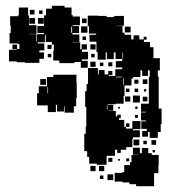

<svg xmlns="http://www.w3.org/2000/svg" viewBox="-20 -613 602 663"><path d="M116 -396H66V-398H38V-401H11V-441H38V-443H23V-459H39V-444H47V-461H41V-463H13V-499H17V-525H42H15V-557H42V-560H45V-587H77V-560H80V-526H106V-496H81V-495H105V-470H107V-495H132V-499H109V-523H132V-560H139V-583H159V-593H203V-587H227V-561H231V-556H256V-526H231V-523H253V-499H230V-494H254V-468H231V-467H257V-443H262V-460H280V-442H263V-434H284V-408H263V-403H283V-379H259V-399H237V-395H185V-404H164V-438H166V-459H159V-468H138V-492H135V-467H110V-463H133V-439H116V-432H132V-410H116ZM99 -563H83V-579H99ZM127 -565H115V-577H127ZM348 -44H314V-48H288V-71H281V-91H271V-151H276V-176H278V-188V-234V-244H274V-298H279V-323H284V-348V-378H318V-356H321V-371H341V-356H354V-368H368V-354H356V-351H378V-374H402V-380H380V-402H402V-409H379V-432H373V-409H349V-432H345V-407H317V-433H313V-469H289V-493H312V-497H287V-523H283V-559H319V-558H348V-554H374V-558H408V-524H382V-523H403V-500H410V-493H433V-477H441V-491H461V-477H476V-486H486V-476H477V-468H498V-450H510V-412H532V-370H525V-348H528V-314V-288V-254V-238H538V-184H535V-157H525V-137H497V-157H491V-141H471V-161H487V-168H468V-194H484V-197H467V-225H484V-227H467V-255H494V-288V-314V-348H497V-370H491V-351H471V-370H465V-347H440V-342H434V-318H410V-282H407V-255H379V-253H352V-251H371V-231H355V-230H380V-211H385V-217H397V-205H391V-199H409V-175H415V-169H437V-195H465V-167H439V-133H437V-105H416V-96H397V-85H385V-96H377V-75H349V-73H348ZM131 -531H111V-551H131ZM101 -531H81V-551H101ZM279 -533H263V-549H279ZM282 -500H260V-522H282ZM229 -500V-521H226V-500ZM431 -501H411V-521H431ZM277 -475H265V-487H277ZM310 -442H292V-460H310ZM158 -444H144V-458H158ZM380 -433H402H380ZM405 -410V-432H403V-410ZM307 -415H295V-427H307ZM157 -415H145V-427H157ZM310 -382H292V-400H310ZM368 -384H354V-398H368ZM337 -385H325V-397H337ZM381 -346H402V-348H381ZM408 -320V-342H406V-320ZM489 -323H473V-339H489ZM458 -324H444V-338H458ZM427 -295H415V-307H427ZM457 -295H445V-307H457ZM485 -297H477V-305H485ZM463 -259H439V-283H463ZM430 -262H412V-280H430ZM489 -263H473V-279H489ZM351 -235V-250H349V-235ZM455 -237H447V-245H455ZM394 -238H388V-244H394ZM456 -206H446V-216H456ZM427 -175H415V-187H427ZM463 -139H439V-163H463ZM461 -111H441V-131H461ZM519 -113H503V-129H519ZM487 -115H475V-127H487ZM512 30H450V23H427V17H403V14H376V-16H403V-19H427H409V-43H429V-53H434V-78H458V-79H439V-103H463V-84H470V-102H492V-84H504V-78H528V-44H527V-15H512ZM515 -87H507V-95H515ZM368 -54H354V-68H368ZM426 -56H416V-66H426ZM394 -58H388V-64H394ZM340 -22H322V-40H340ZM310 -22H292V-40H310ZM371 9H351V-11H371ZM337 5H325V-7H337ZM173 -226H145V-249H108V-291H114V-315H142V-347H164V-355H214H244V-326H245V-274H243V-246H235V-224H203V-246H201V-228H177V-251H173ZM139 -320H119V-340H139ZM146 -291V-313H144V-291Z"/></svg>

Font: Rubik Storm
Style: Regular
Weight: 400
Designer: Hubert and Fischer, NaN
Foundry: Hubert and Fischer, NaN
Version: Version 2.201